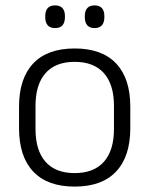

<svg xmlns="http://www.w3.org/2000/svg" viewBox="-20 -679 553 711"><path d="M256.5 12Q155.5 12 103 -43.8Q50.5 -99.5 50.5 -204.5V-284Q50.5 -388.5 103 -444Q155.5 -499.5 256.5 -499.5Q357.5 -499.5 410 -444Q462.5 -388.5 462.5 -284V-204.5Q462.5 -99.5 410 -43.8Q357.5 12 256.5 12ZM256.5 -38Q327.5 -38 364.8 -80Q402 -122 402 -201V-287.5Q402 -366 364.8 -408Q327.5 -450 256.5 -450Q185.5 -450 148.5 -408Q111.5 -366 111.5 -287.5V-201Q111.5 -122 148.5 -80Q185.5 -38 256.5 -38ZM184 -575Q165.5 -575 156.5 -585.5Q147.5 -596 147.5 -616V-619Q147.5 -638.5 156.5 -648.8Q165.5 -659 184 -659Q202.5 -659 211.5 -648.8Q220.5 -638.5 220.5 -619V-616Q220.5 -596 211.5 -585.5Q202.5 -575 184 -575ZM330 -575Q312 -575 303 -585.5Q294 -596 294 -616V-619Q294 -638.5 303 -648.8Q312 -659 330 -659Q348.5 -659 357.5 -648.8Q366.5 -638.5 366.5 -619V-616Q366.5 -596 357.5 -585.5Q348.5 -575 330 -575Z"/></svg>

Font: Anek Gujarati Medium Light
Style: Regular
Weight: 300
Version: Version 1.003